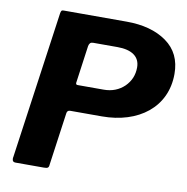

<svg xmlns="http://www.w3.org/2000/svg" viewBox="-82 -822 879 901"><g transform="rotate(10 357.5 -371.0)"><path d="M412 -284C586 -284 713 -380 713 -539C713 -605 689 -655 640 -690C591 -725 527 -742 449 -742H150C139 -742 138 -740 135 -727L36 -25C35 -22 35 -19 35 -16C35 -5 40 0 50 0H185C204 0 209 -3 210 -19L245 -269C246 -279 252 -284 261 -284ZM535 -539C535 -502 522 -472 497 -447C471 -422 438 -409 399 -409H277C269 -409 266 -410 266 -418L291 -598C294 -611 299 -617 312 -617H428C495 -617 535 -591 535 -539Z"/></g></svg>

Font: Libre Franklin
Style: Bold Italic
Weight: 700
Italic angle: -8°
Designer: Pablo Impallari, Rodrigo Fuenzalida
Foundry: Impallari Type
Version: Version 1.002; ttfautohint (v1.5)